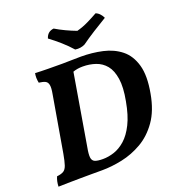

<svg xmlns="http://www.w3.org/2000/svg" viewBox="-156 -1014 1046 1141"><g transform="rotate(-20 367.0 -443.5)"><path d="M118 -679Q151 -677 199 -676.5Q247 -676 289 -676Q316 -676 346 -677Q376 -678 407 -678Q478 -678 543 -663.5Q608 -649 655 -611.5Q702 -574 721.5 -505.5Q741 -437 721 -329Q703 -228 657.5 -163.5Q612 -99 550.5 -63.5Q489 -28 422 -14Q355 0 295 0Q268 0 231 0Q194 0 154 0.5Q114 1 78 1.5Q42 2 18 3Q19 -31 31 -58Q59 -61 73.5 -70Q88 -79 96 -102.5Q104 -126 112 -171L173 -526Q180 -563 176.5 -582Q173 -601 159 -608Q145 -615 119 -618Q112 -651 118 -679ZM259 -159Q251 -117 253.5 -96Q256 -75 272.5 -68Q289 -61 323 -61Q358 -61 394.5 -73Q431 -85 465 -115Q499 -145 526 -199Q553 -253 568 -337Q584 -421 575.5 -476Q567 -531 541.5 -562Q516 -593 478 -606Q440 -619 397 -619Q362 -619 335 -609ZM390 -729Q362 -761 328.5 -790.5Q295 -820 260 -846Q272 -886 312 -890Q340 -873 374 -857Q408 -841 440 -829Q478 -839 513.5 -856.5Q549 -874 577 -890Q591 -885 602.5 -872.5Q614 -860 620 -846Q578 -821 533 -792.5Q488 -764 452 -738Q424 -724 390 -729Z"/></g></svg>

Font: Vollkorn
Style: Bold Italic
Weight: 700
Italic angle: -11°
Designer: Friedrich Althausen
Foundry: Friedrich Althausen
Version: Version 5.000; ttfautohint (v1.8.3)